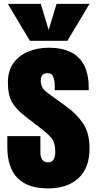

<svg xmlns="http://www.w3.org/2000/svg" viewBox="-20 -994 515 1021"><path d="M235.8 7.8Q19 7.8 19 -211.9V-270H194.8V-184.1Q194.8 -159.2 204.6 -145Q214.4 -130.9 235.8 -130.9Q273.9 -130.9 273.9 -188Q273.9 -235.8 253.9 -259.5Q233.9 -283.2 205.1 -305.2L111.8 -377Q67.9 -411.1 44.9 -449.2Q22 -487.3 22 -555.2Q22 -618.2 52 -659.2Q82 -700.2 131.6 -720.2Q181.2 -740.2 238.8 -740.2Q451.7 -740.2 451.7 -527.8V-514.2H271V-542Q271 -564 263.4 -584.5Q255.9 -605 233.9 -605Q196.8 -605 196.8 -565.9Q196.8 -526.4 228 -503.9L336.4 -424.8Q387.2 -388.2 421.6 -337.9Q456.1 -287.6 456.1 -204.1Q456.1 -100.6 397.2 -46.4Q338.4 7.8 235.8 7.8ZM139.2 -776.9 21.5 -973.6H196.8L238.8 -834.5L280.8 -973.6H456.1L338.4 -776.9Z"/></svg>

Font: webenart
Style: Regular
Weight: 400
Designer: Vernon Adams
Foundry: Vernon Adams
Version: Version 2.116; ttfautohint (v1.8.3)